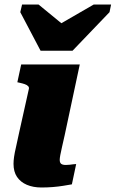

<svg xmlns="http://www.w3.org/2000/svg" viewBox="-20 -827 513 852"><path d="M160 -602H302L466 -773L473 -807H396L204 -696L290 -693L151 -807H78L70 -773ZM164 5Q127 5 99 -7Q71 -19 55.5 -42Q40 -65 40 -100Q40 -114 42.5 -131.5Q45 -149 51 -174.5Q57 -200 65 -239L108 -432Q110 -439 105 -444.5Q100 -450 90 -453.5Q80 -457 66 -460L57 -462L74 -541H334L267 -227Q260 -196 255 -174Q250 -152 247.5 -138.5Q245 -125 245 -118Q245 -105 251.5 -100Q258 -95 272 -95Q281 -95 289.5 -96Q298 -97 305 -98Q312 -99 318 -99L299 -9Q282 -6 260.5 -2.5Q239 1 214.5 3Q190 5 164 5Z"/></svg>

Font: Roboto Serif ExtraBold
Style: Italic
Weight: 800
Italic angle: -10°
Version: Version 1.007